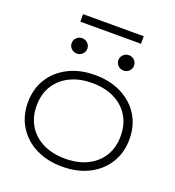

<svg xmlns="http://www.w3.org/2000/svg" viewBox="-158 -1014 1051 1151"><g transform="rotate(20 368.0 -439.0)"><path d="M368 12Q272 12 199 -25Q126 -62 85 -128Q44 -194 44 -280Q44 -367 85 -432.5Q126 -498 199 -535Q272 -572 368 -572Q464 -572 537 -535Q610 -498 651 -432.5Q692 -367 692 -280Q692 -194 651 -128Q610 -62 537 -25Q464 12 368 12ZM368 -39Q450 -39 510 -69Q570 -99 603 -153Q636 -207 636 -280Q636 -353 603 -407Q570 -461 510 -491Q450 -521 368 -521Q287 -521 226.5 -491Q166 -461 133 -407Q100 -353 100 -280Q100 -207 133 -153Q166 -99 226.5 -69Q287 -39 368 -39ZM219 -655Q198 -655 183.5 -669.5Q169 -684 169 -704Q169 -724 183.5 -738.5Q198 -753 219 -753Q240 -753 254.5 -738.5Q269 -724 269 -704Q269 -684 254.5 -669.5Q240 -655 219 -655ZM517 -655Q496 -655 481.5 -669.5Q467 -684 467 -704Q467 -724 481.5 -738.5Q496 -753 517 -753Q538 -753 552.5 -738.5Q567 -724 567 -704Q567 -684 552.5 -669.5Q538 -655 517 -655ZM174 -842V-890H561V-842Z"/></g></svg>

Font: Bounded
Style: Regular
Weight: 200
Designer: Vlad Churkin
Version: Version 1.0